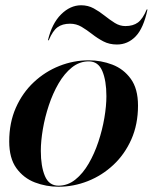

<svg xmlns="http://www.w3.org/2000/svg" viewBox="-20 -699 580 729"><path d="M246 -609Q216.8 -609 198.4 -595.5Q180 -582 165 -546H162Q177 -609.8 211.9 -644.4Q246.8 -679 288 -679Q314.2 -679 336 -667.1Q357.8 -655.1 377.2 -639.5Q396.8 -623.9 415.9 -611.9Q435 -600 456 -600Q485.2 -600 503.6 -613.5Q522 -627 537 -663H540Q525 -591.8 495.1 -560.9Q465.2 -530 424 -530Q395.1 -530 372.4 -541.9Q349.6 -553.9 329.8 -569.5Q309.9 -585.1 289.8 -597.1Q269.6 -609 246 -609ZM202 10Q155.5 10 112.6 -6.3Q69.8 -22.6 42.4 -60.3Q15 -98 15 -162Q15 -233.2 40.3 -290.2Q65.6 -347.1 108.6 -387.2Q151.6 -427.4 205.6 -448.7Q259.6 -470 317 -470Q363.5 -470 406.4 -453.7Q449.2 -437.4 476.6 -399.7Q504 -362 504 -298Q504 -226.8 478.7 -169.8Q453.4 -112.9 410.4 -72.8Q367.4 -32.6 313.4 -11.3Q259.4 10 202 10ZM202 6Q237.1 6 265.9 -17Q294.6 -40 316.6 -77.8Q338.6 -115.6 353.6 -160.9Q368.6 -206.1 376.3 -251.4Q384 -296.8 384 -334Q384 -392.5 368.5 -429.2Q353 -466 317 -466Q281.9 -466 253.1 -443Q224.4 -420 202.4 -382.2Q180.4 -344.4 165.4 -299.1Q150.4 -253.9 142.7 -208.6Q135 -163.2 135 -126Q135 -67.5 150.5 -30.8Q166 6 202 6Z"/></svg>

Font: Bodoni* 72 Medium
Style: Italic
Weight: 500
Italic angle: -13°
Version: Version 1.002; ttfautohint (v0.97) -l 8 -r 50 -G 200 -x 14 -